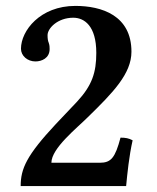

<svg xmlns="http://www.w3.org/2000/svg" viewBox="-20 -630 530 650"><path d="M51 -465C51 -441 73 -422 100 -422C121 -422 148 -433 148 -464C148 -469 148 -477 145 -485C142 -492 141 -500 141 -511C141 -534 175 -570 228 -570C265 -570 306 -543 306 -451C306 -385 292 -341 241 -286L169 -210C70 -104 50 -59 50 0H407C411 -42 417 -102 429 -155C416 -162 405 -164 388 -164C370 -96 356 -79 318 -79H154C154 -128 240 -196 277 -233C362 -316 425 -380 425 -455C425 -578 324 -610 235 -610C116 -610 51 -526 51 -465Z"/></svg>

Font: Libertinus Serif Semibold
Style: Regular
Weight: 600
Designer: Philipp H. Poll, Khaled Hosny
Foundry: Caleb Maclennan
Version: Version 7.050;RELEASE